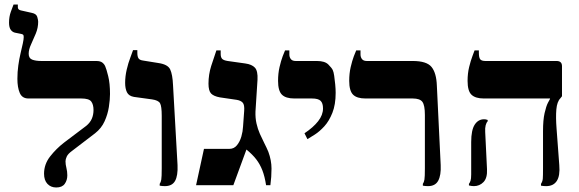

<svg xmlns="http://www.w3.org/2000/svg" viewBox="-20 -820 2565 850"><path d="M229 10Q205 10 190 -6Q175 -22 175 -51Q175 -93 202 -127.5Q229 -162 264 -189L362 -263Q379 -277 386.5 -294.5Q394 -312 394 -333Q394 -357 384 -370.5Q374 -384 340 -384H106Q78 -384 67.5 -408.5Q57 -433 57 -471Q57 -501 61 -530Q65 -559 71 -584Q77 -609 81 -627.5Q85 -646 85 -656Q85 -664 82 -666.5Q79 -669 73 -670L48 -675Q36 -677 28 -687.5Q20 -698 20 -720Q20 -746 28 -768Q36 -790 40 -800H59V-788Q59 -777 72 -774L121 -763Q141 -759 145 -745Q149 -731 149 -724Q149 -697 138.5 -671.5Q128 -646 117.5 -623.5Q107 -601 107 -582Q107 -562 122.5 -556Q138 -550 163 -550H406Q424 -550 433 -543Q442 -536 446 -526Q451 -515 459 -483Q467 -451 467 -404Q467 -379 462 -346.5Q457 -314 443 -283Q429 -252 401 -230L299 -152Q281 -139 275.5 -127Q270 -115 270 -106Q270 -92 274 -76.5Q278 -61 278 -44Q278 -22 266.5 -6Q255 10 229 10Z M710 4Q704 4 698 3.5Q692 3 687 2V-6Q692 -13 694 -25Q696 -37 696 -75V-307Q696 -350 688.5 -363Q681 -376 653 -380L573 -391Q550 -395 542 -411.5Q534 -428 534 -453Q534 -482 541 -512Q548 -542 557 -565Q566 -588 569 -598H588V-586Q588 -570 593 -562Q598 -554 613 -552L681 -541Q723 -535 733.5 -512.5Q744 -490 746 -443L766 -89Q768 -42 755 -19Q742 4 710 4Z M848 0 883 -161H996Q1016 -161 1029 -177Q1042 -193 1048.5 -215.5Q1055 -238 1056 -260L1061 -329Q1063 -356 1054.5 -365.5Q1046 -375 1028 -378L953 -389Q926 -394 914.5 -406Q903 -418 903 -450Q903 -490 915 -528Q927 -566 938 -597H957V-581Q957 -567 963 -560Q969 -553 988 -550L1066 -539Q1095 -535 1108.5 -520.5Q1122 -506 1120 -467L1111 -326Q1110 -298 1115.5 -273.5Q1121 -249 1130.5 -227.5Q1140 -206 1150 -186.5Q1160 -167 1168 -148Q1182 -110 1182 -73.5Q1182 -37 1177 0H1158Q1152 -39 1141.5 -66Q1131 -93 1114.5 -114.5Q1098 -136 1071 -158L1013 0Z M1341 -204 1328 -230Q1367 -256 1388.5 -283.5Q1410 -311 1410 -340Q1410 -363 1399.5 -373.5Q1389 -384 1361 -384H1283Q1245 -384 1228 -401Q1211 -418 1211 -462Q1211 -495 1217.5 -523Q1224 -551 1231.5 -571Q1239 -591 1242 -597H1261V-579Q1261 -567 1267.5 -558.5Q1274 -550 1289 -550H1383Q1418 -550 1433.5 -534.5Q1449 -519 1453 -510Q1457 -502 1459.5 -484.5Q1462 -467 1464 -446.5Q1466 -426 1466 -409Q1466 -357 1451.5 -320.5Q1437 -284 1416 -261Q1395 -238 1374 -224.5Q1353 -211 1341 -204Z M1875 4Q1869 4 1863 3.5Q1857 3 1852 2V-6Q1857 -13 1859 -25Q1861 -37 1861 -75V-311Q1861 -354 1850 -369Q1839 -384 1807 -384H1598Q1560 -384 1543 -401Q1526 -418 1526 -462Q1526 -495 1532.5 -523Q1539 -551 1546.5 -571Q1554 -591 1557 -597H1576V-579Q1576 -567 1582.5 -558.5Q1589 -550 1604 -550H1807Q1869 -550 1890.5 -523.5Q1912 -497 1914 -441L1931 -89Q1933 -44 1920 -20Q1907 4 1875 4Z M2398 4Q2392 4 2386 3.5Q2380 3 2375 2V-6Q2382 -17 2383 -29Q2384 -41 2384 -75V-239Q2384 -289 2391 -319.5Q2398 -350 2405.5 -364.5Q2413 -379 2415 -382V-384H2122Q2085 -384 2067.5 -400.5Q2050 -417 2050 -462Q2050 -495 2057 -523.5Q2064 -552 2071.5 -571.5Q2079 -591 2081 -597H2100V-586Q2100 -565 2106 -557.5Q2112 -550 2129 -550H2444Q2468 -550 2468 -527V-394L2461 -385Q2446 -370 2443 -335.5Q2440 -301 2444 -250L2456 -89Q2460 -42 2445 -19Q2430 4 2398 4ZM2078 4Q2068 4 2056 1V-6Q2060 -11 2063 -19.5Q2066 -28 2066 -48V-191Q2066 -244 2081.5 -268Q2097 -292 2123 -292Q2127 -292 2130 -291.5Q2133 -291 2139 -289V-283Q2133 -277 2130 -265Q2127 -253 2128 -236L2136 -71Q2138 -32 2120.5 -14Q2103 4 2078 4Z"/></svg>

Font: Frank Ruhl Libre
Style: Bold
Weight: 700
Designer: Yanek Iontef
Foundry: Fontef
Version: Version 6.004